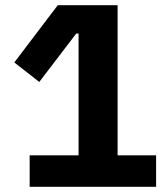

<svg xmlns="http://www.w3.org/2000/svg" viewBox="-20 -718 640 738"><path d="M94 0V-121H282V-589H273L131 -403L35 -478L202 -698H432V-121H580V0Z"/></svg>

Font: IBM Plex Sans KR
Style: Bold
Weight: 700
Designer: Mike Abbink; Paul van der Laan; Pieter van Rosmalen; Wujin Sim; Chorong Kim; Dohee Lee;
Foundry: Sandoll Inc.
Version: Version 1.001